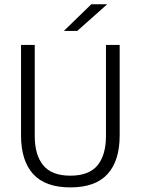

<svg xmlns="http://www.w3.org/2000/svg" viewBox="-20 -844 642 876"><path d="M301 11Q186.5 11 131.2 -50Q76 -111 76 -225.5V-639H138.5V-224Q138.5 -136.5 177.5 -89.5Q216.5 -42.5 301 -42.5Q386 -42.5 424.8 -89.5Q463.5 -136.5 463.5 -224V-639H526V-225.5Q526 -111 470.8 -50Q415.5 11 301 11ZM272.5 -704 396.5 -824.5H468V-823.5L332.5 -703H272.5Z"/></svg>

Font: Anek Malayalam Medium Light
Style: Regular
Weight: 300
Version: Version 1.003